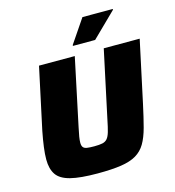

<svg xmlns="http://www.w3.org/2000/svg" viewBox="-128 -1004 1020 1120"><g transform="rotate(-15 381.5 -444.0)"><path d="M324 8Q219 8 160 -7Q101 -22 77.5 -56.5Q54 -91 54 -148Q54 -180 59.5 -222Q65 -264 75 -315L155 -688H371L285 -281Q278 -249 274.5 -227.5Q271 -206 271 -191Q271 -173 278 -164Q285 -155 301 -152.5Q317 -150 345 -150Q376 -150 394.5 -154Q413 -158 424 -171Q435 -184 442.5 -210Q450 -236 459 -281L546 -688H763L683 -315Q666 -236 651 -180Q636 -124 614.5 -87.5Q593 -51 557.5 -30Q522 -9 466 -0.5Q410 8 324 8ZM376 -748V-753L473 -896H656V-891L510 -748Z"/></g></svg>

Font: Saira SemiExpanded ExtraBold
Style: Italic
Weight: 800
Width: 6
Italic angle: -12°
Designer: Hector Gatti with collaboration of the Omnibus-Type team
Foundry: Omnibus-Type
Version: Version 1.101